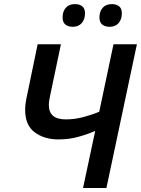

<svg xmlns="http://www.w3.org/2000/svg" viewBox="-20 -934 700 954"><path d="M392.6 0 453.1 -283.7Q417.5 -267.6 370.1 -254.4Q322.8 -241.2 271 -241.2Q200.2 -241.2 152.6 -276.4Q105 -311.5 105 -387.7Q105 -417.5 113.3 -454.6L167 -713.9H282.7L230 -463.4Q226.6 -447.8 224.6 -434.8Q222.7 -421.9 222.7 -412.1Q222.7 -340.8 306.6 -340.8Q351.1 -340.8 393.6 -352.1Q436 -363.3 473.1 -378.9L543.9 -713.9H660.2L508.8 0ZM524.9 -800.8Q502.4 -800.8 488.3 -811.8Q474.1 -822.8 474.1 -847.7Q474.1 -877 490.2 -895.3Q506.3 -913.6 536.1 -913.6Q558.1 -913.6 571.8 -902.6Q585.4 -891.6 585.4 -868.7Q585.4 -837.4 569.1 -819.1Q552.7 -800.8 524.9 -800.8ZM341.8 -800.8Q319.3 -800.8 305.2 -811.8Q291 -822.8 291 -847.7Q291 -877 306.9 -895.3Q322.8 -913.6 352.5 -913.6Q375 -913.6 388.7 -902.6Q402.3 -891.6 402.3 -868.7Q402.3 -837.4 386 -819.1Q369.6 -800.8 341.8 -800.8Z"/></svg>

Font: Open Sans SemiBold
Style: Italic
Weight: 600
Italic angle: -12°
Designer: Monotype Design Team
Foundry: Monotype Imaging Inc.
Version: Version 3.003; ttfautohint (v1.8.4)